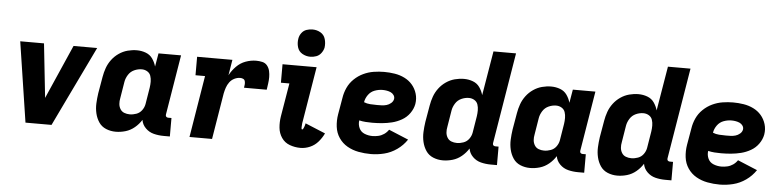

<svg xmlns="http://www.w3.org/2000/svg" viewBox="-46 -1015 5132 1263"><g transform="rotate(5 2520.0 -383.5)"><path d="M146 0H318L403 -177L573 -530H417L262 -177Q261 -175 260 -173Q260 -175 260 -177L222 -530H65Z M742 8Q774 8 806.5 -1.5Q839 -11 866 -33.5Q893 -56 911 -85Q916 -54 939 -31Q962 -8 993.5 0Q1025 8 1059 8H1100V-114H1079Q1074 -114 1069 -116.5Q1064 -119 1062.5 -124Q1061 -129 1062 -135L1127 -530H978L963 -442Q955 -470 938.5 -493.5Q922 -517 894 -527.5Q866 -538 835 -538Q805 -538 774.5 -530Q744 -522 717 -503.5Q690 -485 670.5 -459Q651 -433 640.5 -403.5Q630 -374 625 -344L606 -234Q601 -200 599.5 -166.5Q598 -133 605.5 -101Q613 -69 630.5 -43Q648 -17 678 -4.5Q708 8 742 8ZM824 -114Q805 -114 788 -120.5Q771 -127 761.5 -142.5Q752 -158 750.5 -176.5Q749 -195 753 -214L771 -324Q775 -348 789.5 -371Q804 -394 828.5 -405Q853 -416 878 -416Q898 -416 914.5 -406Q931 -396 937 -378Q943 -360 943 -340Q943 -320 940 -300L922 -190Q918 -168 904 -149Q890 -130 868 -122Q846 -114 824 -114Z M1229 0H1378L1428 -304Q1432 -324 1438.5 -343.5Q1445 -363 1457.5 -380Q1470 -397 1489 -406.5Q1508 -416 1528 -416Q1539 -416 1548 -411.5Q1557 -407 1559.5 -396.5Q1562 -386 1561 -375.5Q1560 -365 1558 -354H1708Q1711 -375 1714 -396Q1717 -417 1717 -437.5Q1717 -458 1712.5 -478Q1708 -498 1695.5 -513.5Q1683 -529 1663 -533.5Q1643 -538 1623 -538Q1588 -538 1553.5 -525.5Q1519 -513 1492.5 -486Q1466 -459 1449 -427L1466 -530H1233V-408H1296Z M1962 8Q1994 8 2025 -5.5Q2056 -19 2078.5 -45Q2101 -71 2115 -101L1982 -156Q1981 -151 1980 -146.5Q1979 -142 1977.5 -137.5Q1976 -133 1974 -128.5Q1972 -124 1969.5 -119Q1967 -114 1963 -114Q1959 -114 1958.5 -119Q1958 -124 1958 -127.5Q1958 -131 1958.5 -135Q1959 -139 1959 -143Q1959 -147 1959.5 -151Q1960 -155 1960.5 -159Q1961 -163 1962 -167L2022 -530H1797V-408H1853L1816 -187Q1810 -149 1813.5 -112.5Q1817 -76 1837 -46.5Q1857 -17 1891 -4.5Q1925 8 1962 8ZM1974 -595Q1994 -595 2013.5 -602Q2033 -609 2046 -626.5Q2059 -644 2063 -663Q2067 -692 2059 -719.5Q2051 -747 2027 -761Q2003 -775 1974 -775Q1954 -775 1934.5 -768.5Q1915 -762 1902 -744.5Q1889 -727 1886 -707Q1881 -678 1889 -650.5Q1897 -623 1921.5 -609Q1946 -595 1974 -595Z M2427 8Q2470 8 2514.5 -3Q2559 -14 2598 -41.5Q2637 -69 2663 -108L2533 -162Q2521 -144 2503.5 -132Q2486 -120 2466 -115.5Q2446 -111 2427 -111Q2400 -111 2375 -121Q2350 -131 2339 -155Q2328 -179 2332 -206Q2353 -201 2374.5 -199.5Q2396 -198 2418 -198Q2451 -198 2483.5 -201Q2516 -204 2548.5 -212Q2581 -220 2612 -237.5Q2643 -255 2663.5 -284Q2684 -313 2690 -345Q2696 -381 2686 -414Q2676 -447 2654.5 -472Q2633 -497 2602.5 -512Q2572 -527 2537.5 -532.5Q2503 -538 2468 -538Q2434 -538 2399 -532.5Q2364 -527 2331 -511.5Q2298 -496 2271 -470Q2244 -444 2229 -411Q2214 -378 2209 -344L2190 -234Q2183 -192 2188 -151.5Q2193 -111 2215 -78.5Q2237 -46 2271 -26.5Q2305 -7 2345 0.5Q2385 8 2427 8ZM2440 -317Q2417 -317 2394.5 -318.5Q2372 -320 2353 -328Q2357 -354 2373.5 -377Q2390 -400 2416 -409.5Q2442 -419 2468 -419Q2482 -419 2496 -416.5Q2510 -414 2522 -408.5Q2534 -403 2542 -391.5Q2550 -380 2548 -366Q2545 -350 2531.5 -338.5Q2518 -327 2502 -322.5Q2486 -318 2470.5 -317.5Q2455 -317 2440 -317Z M2902 8Q2934 8 2966.5 -1.5Q2999 -11 3026 -33.5Q3053 -56 3071 -85Q3076 -54 3099 -31Q3122 -8 3153.5 0Q3185 8 3219 8H3260V-114H3239Q3234 -114 3229 -116.5Q3224 -119 3222.5 -124Q3221 -129 3222 -135L3321 -735H3172L3123 -442Q3115 -470 3098.5 -493.5Q3082 -517 3054 -527.5Q3026 -538 2995 -538Q2965 -538 2934.5 -530Q2904 -522 2877 -503.5Q2850 -485 2830.5 -459Q2811 -433 2800.5 -403.5Q2790 -374 2785 -344L2766 -234Q2761 -200 2759.5 -166.5Q2758 -133 2765.5 -101Q2773 -69 2790.5 -43Q2808 -17 2838 -4.5Q2868 8 2902 8ZM2984 -114Q2965 -114 2948 -120.5Q2931 -127 2921.5 -142.5Q2912 -158 2910.5 -176.5Q2909 -195 2913 -214L2931 -324Q2935 -348 2949.5 -371Q2964 -394 2988.5 -405Q3013 -416 3038 -416Q3058 -416 3074.5 -406Q3091 -396 3097 -378Q3103 -360 3103 -340Q3103 -320 3100 -300L3082 -190Q3078 -168 3064 -149Q3050 -130 3028 -122Q3006 -114 2984 -114Z M3478 8Q3510 8 3542.5 -1.5Q3575 -11 3602 -33.5Q3629 -56 3647 -85Q3652 -54 3675 -31Q3698 -8 3729.5 0Q3761 8 3795 8H3836V-114H3815Q3810 -114 3805 -116.5Q3800 -119 3798.5 -124Q3797 -129 3798 -135L3863 -530H3714L3699 -442Q3691 -470 3674.5 -493.5Q3658 -517 3630 -527.5Q3602 -538 3571 -538Q3541 -538 3510.5 -530Q3480 -522 3453 -503.5Q3426 -485 3406.5 -459Q3387 -433 3376.5 -403.5Q3366 -374 3361 -344L3342 -234Q3337 -200 3335.5 -166.5Q3334 -133 3341.5 -101Q3349 -69 3366.5 -43Q3384 -17 3414 -4.5Q3444 8 3478 8ZM3560 -114Q3541 -114 3524 -120.5Q3507 -127 3497.5 -142.5Q3488 -158 3486.5 -176.5Q3485 -195 3489 -214L3507 -324Q3511 -348 3525.5 -371Q3540 -394 3564.5 -405Q3589 -416 3614 -416Q3634 -416 3650.5 -406Q3667 -396 3673 -378Q3679 -360 3679 -340Q3679 -320 3676 -300L3658 -190Q3654 -168 3640 -149Q3626 -130 3604 -122Q3582 -114 3560 -114Z M4054 8Q4086 8 4118.5 -1.5Q4151 -11 4178 -33.5Q4205 -56 4223 -85Q4228 -54 4251 -31Q4274 -8 4305.5 0Q4337 8 4371 8H4412V-114H4391Q4386 -114 4381 -116.5Q4376 -119 4374.5 -124Q4373 -129 4374 -135L4473 -735H4324L4275 -442Q4267 -470 4250.5 -493.5Q4234 -517 4206 -527.5Q4178 -538 4147 -538Q4117 -538 4086.5 -530Q4056 -522 4029 -503.5Q4002 -485 3982.5 -459Q3963 -433 3952.5 -403.5Q3942 -374 3937 -344L3918 -234Q3913 -200 3911.5 -166.5Q3910 -133 3917.5 -101Q3925 -69 3942.5 -43Q3960 -17 3990 -4.5Q4020 8 4054 8ZM4136 -114Q4117 -114 4100 -120.5Q4083 -127 4073.5 -142.5Q4064 -158 4062.5 -176.5Q4061 -195 4065 -214L4083 -324Q4087 -348 4101.5 -371Q4116 -394 4140.5 -405Q4165 -416 4190 -416Q4210 -416 4226.5 -406Q4243 -396 4249 -378Q4255 -360 4255 -340Q4255 -320 4252 -300L4234 -190Q4230 -168 4216 -149Q4202 -130 4180 -122Q4158 -114 4136 -114Z M4731 8Q4774 8 4818.5 -3Q4863 -14 4902 -41.5Q4941 -69 4967 -108L4837 -162Q4825 -144 4807.5 -132Q4790 -120 4770 -115.5Q4750 -111 4731 -111Q4704 -111 4679 -121Q4654 -131 4643 -155Q4632 -179 4636 -206Q4657 -201 4678.5 -199.5Q4700 -198 4722 -198Q4755 -198 4787.5 -201Q4820 -204 4852.5 -212Q4885 -220 4916 -237.5Q4947 -255 4967.5 -284Q4988 -313 4994 -345Q5000 -381 4990 -414Q4980 -447 4958.5 -472Q4937 -497 4906.5 -512Q4876 -527 4841.5 -532.5Q4807 -538 4772 -538Q4738 -538 4703 -532.5Q4668 -527 4635 -511.5Q4602 -496 4575 -470Q4548 -444 4533 -411Q4518 -378 4513 -344L4494 -234Q4487 -192 4492 -151.5Q4497 -111 4519 -78.5Q4541 -46 4575 -26.5Q4609 -7 4649 0.5Q4689 8 4731 8ZM4744 -317Q4721 -317 4698.5 -318.5Q4676 -320 4657 -328Q4661 -354 4677.5 -377Q4694 -400 4720 -409.5Q4746 -419 4772 -419Q4786 -419 4800 -416.5Q4814 -414 4826 -408.5Q4838 -403 4846 -391.5Q4854 -380 4852 -366Q4849 -350 4835.5 -338.5Q4822 -327 4806 -322.5Q4790 -318 4774.5 -317.5Q4759 -317 4744 -317Z"/></g></svg>

Font: Iosevka Sparkle Heavy
Style: Italic
Weight: 900
Italic angle: -9°
Designer: Belleve Invis
Foundry: Belleve Invis
Version: Version 4.5.0; ttfautohint (v1.8.3)